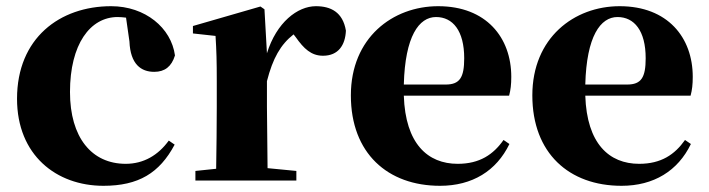

<svg xmlns="http://www.w3.org/2000/svg" viewBox="-20 -583 2290 620"><path d="M314 17C427 17 495 -24 544 -116L525 -129C491 -82 444 -54 386 -54C276 -54 206 -139 206 -286C206 -440 271 -528 360 -528C369 -528 378 -527 387 -526L398 -449C401 -375 436 -351 478 -351C512 -351 534 -368 545 -404C533 -493 449 -563 339 -563C173 -563 35 -460 35 -264C35 -82 162 17 314 17Z M842 -321C861 -395 886 -439 928 -472L935 -463C961 -426 985 -403 1023 -403C1073 -403 1095 -438 1097 -484C1087 -544 1048 -563 1000 -563C941 -563 873 -511 842 -411L834 -553L821 -562L603 -499V-475L676 -467C679 -419 680 -387 680 -321V-238C680 -182 679 -96 678 -38L611 -31V0H937V-31L844 -40L842 -238Z M1401 17C1505 17 1583 -31 1625 -118L1606 -131C1573 -84 1529 -54 1458 -54C1361 -54 1289 -119 1284 -274H1624C1629 -293 1631 -310 1631 -335C1631 -462 1550 -563 1395 -563C1248 -563 1113 -461 1113 -275C1113 -88 1232 17 1401 17ZM1284 -310C1288 -466 1333 -528 1388 -528C1442 -528 1479 -484 1479 -395C1479 -333 1465 -310 1419 -310Z M1987 17C2091 17 2169 -31 2211 -118L2192 -131C2159 -84 2115 -54 2044 -54C1947 -54 1875 -119 1870 -274H2210C2215 -293 2217 -310 2217 -335C2217 -462 2136 -563 1981 -563C1834 -563 1699 -461 1699 -275C1699 -88 1818 17 1987 17ZM1870 -310C1874 -466 1919 -528 1974 -528C2028 -528 2065 -484 2065 -395C2065 -333 2051 -310 2005 -310Z"/></svg>

Font: Noto Serif SC Black
Style: Regular
Weight: 900
Designer: Ryoko NISHIZUKA 西塚涼子 (kana & ideographs); Frank Grießhammer (Latin, Greek & Cyrillic); Wenlong ZHANG 张文龙 (bopomofo); San
Foundry: Adobe
Version: Version 2.001;hotconv 1.1.0;makeotfexe 2.6.0